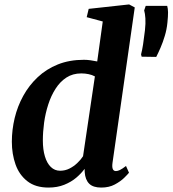

<svg xmlns="http://www.w3.org/2000/svg" viewBox="-20 -837 779 867"><path d="M488 -101.5Q485.5 -83.5 489.2 -74Q493 -64.5 503.5 -64.5Q511.5 -64.5 521.8 -69.5Q532 -74.5 549 -87.5L562.5 -57Q557 -50 540.8 -34Q524.5 -18 498.5 -4Q472.5 10 437 10Q400.5 10 382.8 -7.5Q365 -25 362.5 -59.5L362 -74.5Q347.5 -54.5 324.8 -35Q302 -15.5 270.5 -2.8Q239 10 199 10Q140.5 10 103.8 -18.5Q67 -47 50.2 -94.2Q33.5 -141.5 33.5 -197Q33.5 -250.5 46.2 -303.8Q59 -357 85 -404.2Q111 -451.5 150 -488.2Q189 -525 241.2 -546Q293.5 -567 359 -567Q373 -567 388.8 -564.8Q404.5 -562.5 419 -559.5L444 -740L371.5 -759.5L380.5 -797L563 -817L588.5 -803.5ZM408.5 -492Q395.5 -499 379.8 -502.2Q364 -505.5 347 -505.5Q308.5 -505.5 279.8 -486.8Q251 -468 230.8 -436.2Q210.5 -404.5 197.8 -365Q185 -325.5 179.2 -283.5Q173.5 -241.5 173.5 -202.5Q173.5 -161.5 182.8 -130.8Q192 -100 209.5 -83Q227 -66 251.5 -66Q274 -66 293.5 -75.8Q313 -85.5 329 -100.8Q345 -116 355 -131.5ZM685.5 -580 619.5 -581 617 -591.5Q622 -610.5 626 -636Q630 -661.5 634.5 -700Q638 -732 636.5 -754Q635 -776 631 -790L638 -810.5H735Q738.5 -798.5 738.8 -781.2Q739 -764 736 -735Q733 -704 724.2 -675Q715.5 -646 705 -621.8Q694.5 -597.5 685.5 -580Z"/></svg>

Font: Merriweather 20pt
Style: Bold Italic
Weight: 700
Italic angle: -7.8°
Version: Version 2.101